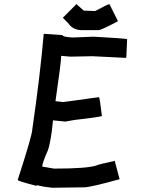

<svg xmlns="http://www.w3.org/2000/svg" viewBox="-20 -925 692 921"><path d="M193.4 -762.7 279.3 -756.8Q279.3 -748 328.1 -745.1L429.7 -749Q572.3 -741.2 589.8 -737.3V-735.4L585.9 -649.4L584 -647.5H582L423.8 -655.3L316.4 -653.3L273.4 -657.2V-655.3Q273.4 -626.5 246.1 -439.5L283.2 -435.5L455.1 -459Q459 -451.7 468.8 -369.1Q468.8 -364.7 337.9 -349.6L293 -341.8L234.4 -347.7Q223.6 -240.2 209 -202.1Q182.6 -143.1 182.6 -126L239.3 -116.2Q399.9 -116.2 444.3 -131.8Q445.3 -134.8 530.3 -153.3L553.7 -65.4Q413.1 -26.4 383.8 -26.4L229.5 -24.4Q190.4 -28.3 159.2 -36.1L151.4 -34.2Q65.4 -56.6 65.4 -61.5V-63.5Q134.8 -277.3 134.8 -303.7Q173.8 -573.2 189.5 -760.7L191.4 -762.7ZM346.7 -905.3 381.8 -874 436.5 -872.1Q498.5 -905.3 504.9 -905.3L545.9 -823.2Q465.3 -780.3 452.1 -780.3H374Q329.6 -780.3 307.6 -813.5L282.2 -838.9V-840.8Z"/></svg>

Font: ww_drahtTSB
Style: Regular
Weight: 400
Designer: Dr. Wolfgang Wiebecke
Version: Version 1.06 May 21, 2010, initial release